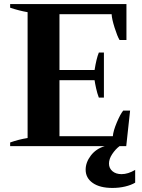

<svg xmlns="http://www.w3.org/2000/svg" viewBox="-20 -720 700 946"><path d="M646 117V180Q626 192 596.5 199Q567 206 534 206Q472 206 437 181.5Q402 157 402 116Q402 80 427.5 46.5Q453 13 496 0H30V-18Q72 -33 116 -40V-660Q75 -667 30 -682V-700H603V-523H569Q558 -541 544.5 -584Q531 -627 530 -650H273V-375H446Q455 -432 467 -461H492V-239H467Q459 -260 453.5 -285Q448 -310 446 -325H273V-49H536Q538 -75 555.5 -116.5Q573 -158 587 -175H621L602 0H569Q549 15 533 39Q517 63 517 86Q517 109 534 123.5Q551 138 579 138Q611 138 646 117Z"/></svg>

Font: Trirong Bold
Style: Regular
Weight: 700
Designer: Katatrad Team
Foundry: CadsonDemak
Version: Version 1.000